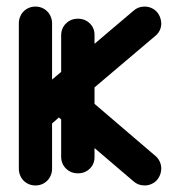

<svg xmlns="http://www.w3.org/2000/svg" viewBox="-20 -567 548 587"><path d="M167 -201.7 160.2 -208 139.2 -189.5V-50.8Q139.2 -40.5 135.3 -31.2Q131.3 -21.5 124.5 -14.6Q117.7 -7.8 108.4 -3.9Q99.1 0 88.4 0Q77.6 0 68.4 -3.9Q59.1 -7.8 52.2 -14.6Q45.4 -21.5 41.5 -31.2Q37.6 -40.5 37.6 -50.8V-496.1Q37.6 -506.3 41.5 -515.6Q45.4 -525.4 52.2 -532.2Q59.1 -539.1 68.4 -543Q77.6 -546.9 88.4 -546.9Q99.1 -546.9 108.4 -543Q117.7 -539.1 124.5 -532.2Q131.3 -525.4 135.3 -515.6Q139.2 -506.3 139.2 -496.1V-323.7L167 -347.2V-459Q167 -480.5 181.6 -495.1Q196.3 -509.8 218.3 -509.8Q240.2 -509.8 254.9 -495.1Q269.5 -480.5 269 -459V-433.1L388.2 -534.2Q402.3 -546.9 421.9 -546.9Q432.6 -546.9 441.9 -543Q451.2 -539.1 458 -532.2Q464.8 -525.4 468.8 -515.6Q472.7 -506.3 473.1 -496.1Q473.1 -474.1 457.5 -459.5L269 -299.8V-249.5L458.5 -87.4Q473.1 -71.8 473.1 -50.8Q472.7 -40.5 468.8 -31.2Q464.8 -21.5 458 -14.6Q451.2 -7.8 441.9 -3.9Q432.6 0 421.9 0Q402.8 0 388.7 -12.2L269 -114.3V-87.9Q269.5 -66.4 254.9 -51.8Q240.2 -37.1 218.3 -37.1Q196.3 -37.1 181.6 -51.8Q167 -66.4 167 -87.9Z"/></svg>

Font: Comfortaa
Style: Bold
Weight: 700
Designer: Johan Aakerlund
Foundry: Johan Aakerlund
Version: Version 2.001; ttfautohint (v1.4.1)